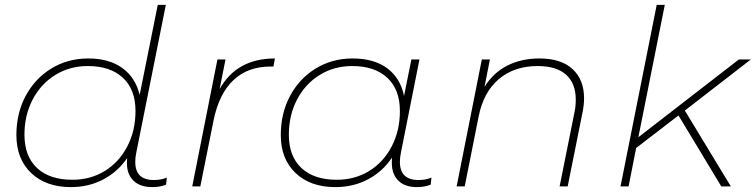

<svg xmlns="http://www.w3.org/2000/svg" viewBox="-20 -762 3090 785"><path d="M662 -36 659 -7Q634 3 603 3Q553 3 526 -23Q499 -49 499 -95Q499 -109 500 -116Q462 -60 402.5 -28.5Q343 3 270 3Q168 3 107.5 -54.5Q47 -112 47 -210Q47 -299 85 -370Q123 -441 190 -482Q257 -523 341 -523Q426 -523 480 -484Q534 -445 551 -374L625 -742H658L537 -137Q533 -118 533 -100Q533 -26 609 -26Q640 -26 662 -36ZM534 -308Q534 -396 482.5 -444Q431 -492 339 -492Q265 -492 206 -455.5Q147 -419 113.5 -355Q80 -291 80 -211Q80 -123 131.5 -75Q183 -27 276 -27Q350 -27 408.5 -63Q467 -99 500.5 -163.5Q534 -228 534 -308Z M1104 -523 1098 -490H1086Q993 -490 934 -434Q875 -378 853 -269L799 0H766L869 -519H902L878 -398Q948 -523 1104 -523Z M1744 -36 1741 -7Q1716 3 1685 3Q1635 3 1608.5 -23.5Q1582 -50 1582 -96Q1582 -111 1583 -118Q1545 -61 1485 -29Q1425 3 1351 3Q1249 3 1188.5 -54.5Q1128 -112 1128 -210Q1128 -299 1166 -370Q1204 -441 1271 -482Q1338 -523 1422 -523Q1509 -523 1563 -483Q1617 -443 1632 -370L1662 -519H1695L1619 -137Q1615 -118 1615 -100Q1615 -26 1691 -26Q1722 -26 1744 -36ZM1615 -308Q1615 -396 1563.5 -444Q1512 -492 1420 -492Q1346 -492 1287 -455.5Q1228 -419 1194.5 -355Q1161 -291 1161 -211Q1161 -123 1212.5 -75Q1264 -27 1357 -27Q1431 -27 1489.5 -63Q1548 -99 1581.5 -163.5Q1615 -228 1615 -308Z M2368 -360Q2368 -334 2362 -304L2301 0H2268L2329 -304Q2334 -327 2334 -355Q2334 -421 2294.5 -456.5Q2255 -492 2178 -492Q2083 -492 2020 -439Q1957 -386 1937 -286L1880 0H1847L1950 -519H1983L1961 -407Q1998 -466 2055.5 -494.5Q2113 -523 2185 -523Q2274 -523 2321 -479.5Q2368 -436 2368 -360Z M2780 -310 2968 0H2929L2754 -290L2581 -157L2550 0H2517L2665 -742H2698L2590 -201L3001 -519H3050Z"/></svg>

Font: Montserrat Alternates ExLight
Style: Italic
Weight: 275
Italic angle: -11.3°
Designer: Julieta Ulanovsky
Foundry: Julieta Ulanovsky
Version: Version 7.200